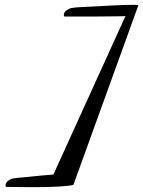

<svg xmlns="http://www.w3.org/2000/svg" viewBox="-20 -686 590 791"><path d="M99 85Q76 85 53 84.5Q30 84 7 84Q3 84 3 78Q3 66 13.5 58.5Q24 51 34 49Q46 47 58.5 46Q71 45 82 44Q112 41 141.5 38Q171 35 200 33L497 -620Q495 -619 477 -619Q459 -619 433.5 -618.5Q408 -618 381 -618Q354 -618 333 -618Q312 -618 305 -618H247Q243 -618 243 -624Q243 -636 254 -643.5Q265 -651 275 -653Q291 -656 317.5 -657Q344 -658 360 -659Q402 -661 444.5 -663.5Q487 -666 529 -666H540Q543 -665 548 -665Q551 -665 550 -664L283 74Q282 77 265 79Q248 81 223.5 82.5Q199 84 173 84.5Q147 85 126.5 85Q106 85 99 85Z"/></svg>

Font: My Soul
Style: Regular
Weight: 400
Designer: Robert E. Leuschke
Foundry: Robert E. Leuschke
Version: Version 1.010; ttfautohint (v1.8.4.7-5d5b)